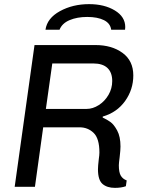

<svg xmlns="http://www.w3.org/2000/svg" viewBox="-20 -904 710 929"><path d="M625 -539Q625 -471 585.5 -415.5Q546 -360 477 -340V-335Q497 -326 514 -314Q531 -302 547 -272.5Q563 -243 563 -195Q563 -178 559 -144Q555 -114 555 -104Q555 -70 564.5 -54Q574 -38 593 -31L589 -3Q567 5 536 5Q498 5 476 -14Q454 -33 454 -85Q454 -100 458 -134Q461 -154 461 -166Q461 -234 433 -261Q405 -288 365 -288H189L149 0H51L147 -686H442Q521 -686 573 -648Q625 -610 625 -539ZM233 -597 202 -377H399Q429 -377 458 -395.5Q487 -414 505 -445Q523 -476 523 -512Q523 -553 500 -575Q477 -597 431 -597ZM586 -773Q586 -765 585 -760H518Q514 -791 483 -806.5Q452 -822 402 -822Q353 -822 316.5 -806.5Q280 -791 268 -760H200Q208 -816 270 -850Q332 -884 411 -884Q485 -884 535.5 -853.5Q586 -823 586 -773Z"/></svg>

Font: Chivo
Style: Italic
Weight: 400
Italic angle: -8.05°
Designer: Hector Gatti
Foundry: Omnibus-Type
Version: Version 1.007